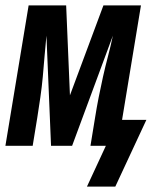

<svg xmlns="http://www.w3.org/2000/svg" viewBox="-34 -540 562 711"><path d="M393 151H288L358 0H301L318 -104Q324 -142 331.5 -180Q339 -218 347.5 -256Q356 -294 366 -332Q376 -370 384 -408L233 0H155L138 -408Q134 -370 131 -332Q128 -294 124.5 -256Q121 -218 115.5 -180Q110 -142 104 -104L87 0H-14L72 -520H211L225 -187L349 -520H488L418 -96H508Z"/></svg>

Font: Iosevka
Style: Bold Italic
Weight: 700
Italic angle: -9°
Monospace: yes
Designer: Belleve Invis
Foundry: Belleve Invis
Version: Version 32.5.0; ttfautohint (v1.8.4)